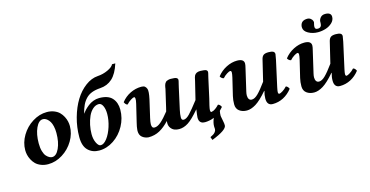

<svg xmlns="http://www.w3.org/2000/svg" viewBox="-85 -1109 3271 1698"><g transform="rotate(-15 1550.5 -260.0)"><path d="M283.2 -387.2Q245.1 -387.2 219 -330.3Q192.9 -273.4 192.9 -189.9Q192.9 -147.9 202.1 -116.7Q211.4 -85.4 225.6 -70.3Q239.7 -55.2 252.9 -48.6Q266.1 -42 277.8 -42Q315.9 -42 342 -98.6Q368.2 -155.3 368.2 -238.8Q368.2 -272.9 361.8 -300Q355.5 -327.1 345.9 -343Q336.4 -358.9 324.5 -369.4Q312.5 -379.9 302.5 -383.5Q292.5 -387.2 283.2 -387.2ZM228 9.8Q191.9 9.8 162.4 -2Q132.8 -13.7 114.5 -32Q96.2 -50.3 84 -74Q71.8 -97.7 66.9 -119.6Q62 -141.6 62 -162.1Q62 -231.4 100.1 -295.7Q138.2 -359.9 201.4 -399.4Q264.6 -439 333 -439Q369.1 -439 398.7 -427.2Q428.2 -415.5 446.5 -397.2Q464.8 -378.9 477.1 -355.2Q489.3 -331.5 494.1 -309.6Q499 -287.6 499 -267.1Q499 -197.8 460.9 -133.5Q422.9 -69.3 359.6 -29.8Q296.4 9.8 228 9.8Z M719.7 -32.2Q748.5 -32.2 778.1 -71Q807.6 -109.9 826.7 -169.7Q845.7 -229.5 845.7 -286.1Q845.7 -329.6 831.8 -358.9Q817.9 -388.2 795.4 -388.2Q765.6 -388.2 740.2 -365.7Q714.8 -343.3 699 -307.9Q683.1 -272.5 674.3 -230.7Q665.5 -189 665.5 -147.9Q665.5 -101.1 682.4 -66.7Q699.2 -32.2 719.7 -32.2ZM967.3 -292Q967.3 -213.9 929.2 -144Q891.1 -74.2 827.9 -32.2Q764.6 9.8 694.3 9.8Q632.8 9.8 593.3 -29.1Q553.7 -67.9 553.7 -149.9Q553.7 -240.7 577.9 -327.1Q602.1 -413.6 642.1 -478.5Q682.1 -543.5 737.3 -584.7Q792.5 -626 851.6 -629.9Q899.9 -632.8 944.6 -653.3Q989.3 -673.8 1000.5 -698.2H1030.3Q1002.4 -608.9 956.3 -566.9Q910.2 -524.9 844.7 -521Q799.3 -518.1 766.8 -505.6Q734.4 -493.2 711.7 -469.2Q689 -445.3 674.6 -414.6Q660.2 -383.8 648.4 -338.9Q660.2 -355 674.3 -369.9Q688.5 -384.8 709.5 -401.6Q730.5 -418.5 757.3 -428.7Q784.2 -439 812.5 -439Q893.6 -439 930.4 -398.4Q967.3 -357.9 967.3 -292Z M1198.2 -439Q1219.2 -439 1230 -430.9Q1240.7 -422.9 1247.1 -405.8Q1254.9 -382.3 1240.2 -314L1205.1 -162.1Q1204.6 -161.1 1204.1 -158.2Q1203.6 -155.3 1203.1 -153.8Q1194.3 -115.2 1194.3 -96.2Q1194.3 -60.1 1219.2 -60.1Q1247.1 -60.1 1279.5 -88.1Q1312 -116.2 1355 -170.9Q1356.4 -176.8 1359.1 -188.2Q1361.8 -199.7 1363.3 -205.1L1400.4 -365.2Q1402.3 -377.9 1402.8 -381.1Q1403.3 -384.3 1406 -395.3Q1408.7 -406.2 1411.1 -409.9Q1413.6 -413.6 1418.7 -420.9Q1423.8 -428.2 1430.2 -430.9Q1436.5 -433.6 1446 -436.3Q1455.6 -439 1467.3 -439Q1506.3 -439 1519.3 -432.4Q1532.2 -425.8 1532.2 -412.1Q1532.2 -407.7 1530 -398.7Q1527.8 -389.6 1524.7 -377.2Q1521.5 -364.7 1520 -356.9Q1519.5 -355.5 1519 -352.8Q1518.6 -350.1 1518.1 -349.1L1475.1 -153.8Q1466.3 -115.2 1466.3 -85.9Q1466.3 -60.1 1486.3 -60.1Q1510.7 -60.1 1542 -92.8Q1573.2 -125.5 1631.3 -201.2Q1639.6 -237.8 1644 -252.9L1671.4 -365.2Q1678.2 -401.4 1684.1 -412.1Q1698.2 -439 1738.3 -439Q1753.4 -439 1769 -437Q1789.1 -435.1 1796.1 -428.7Q1803.2 -422.4 1803.2 -412.1Q1803.2 -407.7 1801 -398.7Q1798.8 -389.6 1795.7 -377.2Q1792.5 -364.7 1791 -356.9L1753.4 -186Q1750 -171.4 1744.4 -148.7Q1738.8 -126 1738.3 -124Q1731.4 -93.3 1731.4 -82Q1731.4 -63 1741.2 -63Q1751.5 -65.4 1760.3 -68.8Q1788.1 -83 1812 -109.9Q1821.3 -109.9 1829.8 -100.3Q1838.4 -90.8 1841.3 -82Q1836.9 -76.7 1827.9 -67.4Q1818.8 -58.1 1816.4 -55.2Q1816.4 -54.7 1815.4 -53.5Q1814.5 -52.2 1814.5 -51.8Q1810.1 -29.8 1810.1 -11.2Q1810.1 -4.9 1811 -2Q1811.5 6.8 1819.3 42Q1824.2 64 1824.2 82Q1824.2 123.5 1685.1 178.2L1674.3 149.9Q1692.4 141.1 1702.6 134.8Q1712.9 128.4 1722.2 116.7Q1731.4 105 1731.4 90.8Q1731.4 88.9 1730.7 80.3Q1730 71.8 1730 64.9Q1730 33.2 1747.1 -7.8Q1746.1 -7.3 1742.9 -5.9Q1739.7 -4.4 1737.3 -3.9Q1726.1 1.5 1703.4 5.6Q1680.7 9.8 1666 9.8H1661.1Q1652.8 9.8 1643.1 7.8Q1621.6 2 1613.3 -17.1Q1612.8 -18.1 1612.3 -20Q1611.8 -22 1611.3 -22.9Q1608.4 -33.2 1608.4 -46.9Q1608.4 -55.7 1611.1 -74.5Q1613.8 -93.3 1614.3 -97.2L1617.2 -118.2L1616.2 -119.1Q1551.3 -43 1509.8 -16.6Q1468.3 9.8 1426.3 9.8Q1404.8 9.8 1385.7 2.9Q1366.7 -3.9 1352.1 -22.7Q1337.4 -41.5 1337.4 -69.8Q1337.4 -82 1338.4 -87.9Q1294.9 -40.5 1249 -15.4Q1203.1 9.8 1146 9.8Q1113.3 7.3 1089.4 -12Q1065.4 -31.2 1065.4 -69.8Q1065.4 -78.1 1066.4 -83Q1067.9 -105.5 1078.1 -146L1116.2 -305.2Q1124.5 -338.9 1122.1 -354Q1120.1 -366.2 1112.3 -366.2Q1103.5 -366.2 1081.5 -352.5Q1059.6 -338.9 1042 -318.8Q1032.7 -318.8 1024.4 -328.6Q1016.1 -338.4 1013.2 -347.2Q1047.4 -391.1 1096.2 -415Q1145 -439 1198.2 -439Z M2241.7 -122.1H2238.8Q2175.8 -48.8 2131.1 -21.5Q2086.4 5.9 2047.9 5.9Q2007.3 5.9 1979.5 -14.9Q1951.7 -35.6 1951.7 -76.2Q1951.7 -114.7 1960 -149.9L1998 -309.1Q2004.9 -339.8 2004.9 -353Q2004.9 -370.1 1993.7 -370.1Q1984.9 -370.1 1963.1 -356.7Q1941.4 -343.3 1923.8 -323.2Q1914.1 -323.2 1904.3 -331.8Q1894.5 -340.3 1892.1 -348.1Q1926.3 -392.1 1976.1 -417.5Q2025.9 -442.9 2075.7 -442.9Q2138.7 -442.9 2138.7 -399.9Q2138.7 -386.2 2130.9 -356L2085 -158.2Q2080.1 -137.7 2080.1 -123Q2080.1 -102.1 2088.6 -89.1Q2097.2 -76.2 2114.7 -76.2Q2141.1 -76.2 2172.1 -106.7Q2203.1 -137.2 2251 -203.1L2296.9 -394Q2302.7 -420.4 2317.1 -431.6Q2331.5 -442.9 2363.8 -442.9Q2392.1 -442.9 2406 -435.8Q2419.9 -428.7 2419.9 -411.1Q2419.9 -409.2 2411.1 -360.8L2358.9 -124Q2352.1 -91.8 2352.1 -81.1Q2352.1 -63 2362.8 -63Q2371.6 -63 2393.6 -76.4Q2415.5 -89.8 2433.1 -109.9Q2442.4 -109.9 2450.7 -100.3Q2459 -90.8 2461.9 -82Q2427.2 -37.6 2381.6 -13.9Q2335.9 9.8 2283.7 9.8Q2231 9.8 2231 -53.2Q2231 -87.4 2241.7 -122.1Z M2857.4 -122.1H2854.5Q2791.5 -48.8 2746.8 -21.5Q2702.1 5.9 2663.6 5.9Q2623 5.9 2595.2 -14.9Q2567.4 -35.6 2567.4 -76.2Q2567.4 -114.7 2575.7 -149.9L2613.8 -309.1Q2620.6 -339.8 2620.6 -353Q2620.6 -370.1 2609.4 -370.1Q2600.6 -370.1 2578.9 -356.7Q2557.1 -343.3 2539.6 -323.2Q2529.8 -323.2 2520 -331.8Q2510.3 -340.3 2507.8 -348.1Q2542 -392.1 2591.8 -417.5Q2641.6 -442.9 2691.4 -442.9Q2754.4 -442.9 2754.4 -399.9Q2754.4 -386.2 2746.6 -356L2700.7 -158.2Q2695.8 -137.7 2695.8 -123Q2695.8 -102.1 2704.3 -89.1Q2712.9 -76.2 2730.5 -76.2Q2756.8 -76.2 2787.8 -106.7Q2818.8 -137.2 2866.7 -203.1L2912.6 -394Q2918.5 -420.4 2932.9 -431.6Q2947.3 -442.9 2979.5 -442.9Q3007.8 -442.9 3021.7 -435.8Q3035.6 -428.7 3035.6 -411.1Q3035.6 -409.2 3026.9 -360.8L2974.6 -124Q2967.8 -91.8 2967.8 -81.1Q2967.8 -63 2978.5 -63Q2987.3 -63 3009.3 -76.4Q3031.2 -89.8 3048.8 -109.9Q3058.1 -109.9 3066.4 -100.3Q3074.7 -90.8 3077.6 -82Q3043 -37.6 2997.3 -13.9Q2951.7 9.8 2899.4 9.8Q2846.7 9.8 2846.7 -53.2Q2846.7 -87.4 2857.4 -122.1ZM2834.5 -500Q2785.6 -500 2746.1 -522.2Q2706.5 -544.4 2706.5 -579.1V-585Q2710.9 -633.3 2758.8 -639.2Q2761.7 -640.1 2770.5 -640.1Q2789.1 -640.1 2802 -630.1Q2814.9 -620.1 2819.8 -606.9Q2821.8 -597.2 2821.8 -594.2Q2821.8 -589.4 2818.8 -582Q2814.5 -564.5 2814.5 -555.2Q2814.5 -543.5 2819.8 -537.1Q2825.2 -530.8 2839.8 -530.8Q2876.5 -530.8 2876.5 -573.2V-584Q2876.5 -603.5 2891.8 -621.8Q2907.2 -640.1 2935.5 -640.1Q2989.7 -640.1 2989.7 -600.1Q2989.7 -568.8 2964.6 -545.2Q2939.5 -521.5 2904.8 -510.7Q2870.1 -500 2834.5 -500Z"/></g></svg>

Font: Common Serif
Style: Bold Italic
Weight: 700
Italic angle: -12°
Designer: Philipp H. Poll, Khaled Hosny
Foundry: Stefan Peev, Context Ltd.
Version: Version 1.026